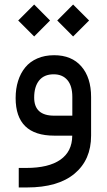

<svg xmlns="http://www.w3.org/2000/svg" viewBox="-20 -597 470 845"><path d="M231.9 -506.8 301.8 -577.1 372.1 -506.8 301.8 -436.5ZM60.1 -506.8 130.4 -577.1 200.2 -506.8 130.4 -436.5ZM380.9 -169.9V0Q380.9 106.4 308.1 167.2Q235.4 228 98.6 228H62.5V142.1H95.7Q193.8 142.1 245.6 106Q297.4 69.8 297.9 1V0H218.8Q48.8 0 48.8 -165.5Q48.8 -206.5 59.6 -240.7Q70.3 -274.9 91.1 -300.3Q111.8 -325.7 144.3 -339.8Q176.8 -354 218.3 -354Q295.4 -354 338.1 -304.7Q380.9 -255.4 380.9 -169.9ZM130.4 -167.5Q130.4 -87.9 218.3 -87.9H298.3V-170.4Q298.3 -219.2 276.6 -244.6Q254.9 -270 216.3 -270Q174.3 -270 152.3 -242.9Q130.4 -215.8 130.4 -167.5Z"/></svg>

Font: Shabnam WOL
Style: WOL
Weight: 400
Foundry: DejaVu fonts team - Redesigned by Saber Rastikerdar - Based on Vazir font
Version: Version 5.0.0